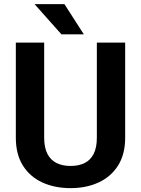

<svg xmlns="http://www.w3.org/2000/svg" viewBox="-20 -922 698 951"><path d="M459.7 -710.9H600V-239.9Q600 -158.1 564.9 -102.4Q529.9 -46.7 468.8 -18.5Q407.8 9.8 329.6 9.8Q250.6 9.8 189.3 -18.5Q128 -46.7 93.2 -102.4Q58.4 -158.1 58.4 -239.9V-710.9H198.8V-239.9Q198.8 -191.3 214.6 -160.3Q230.5 -129.3 259.9 -114.6Q289.3 -100 329.6 -100Q370.4 -100 399.5 -114.6Q428.6 -129.3 444.1 -160.3Q459.7 -191.3 459.7 -239.9ZM299.1 -901.6 395.1 -752.1H284.1L151.1 -901.6Z"/></svg>

Font: Vazirmatn
Style: Regular
Weight: 400
Designer: Saber Rastikerdar
Foundry: Saber Rastikerdar
Version: Version 33.003;September 2, 2022;FontCreator 14.0.0.2862 64-